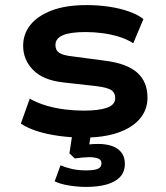

<svg xmlns="http://www.w3.org/2000/svg" viewBox="-20 -531 651 755"><path d="M310 10Q259 10 212 3.5Q165 -3 127 -15Q89 -27 62 -45L97 -143Q127 -126 163 -115.5Q199 -105 236.5 -100.5Q274 -96 309 -96Q369 -96 401 -107.5Q433 -119 433 -145Q433 -167 417 -177Q401 -187 361 -192L228 -207Q149 -216 110 -256Q71 -296 71 -351Q71 -397 99 -432.5Q127 -468 182.5 -489.5Q238 -511 321 -511Q367 -511 410 -504.5Q453 -498 488 -485.5Q523 -473 544 -456L504 -361Q479 -377 448 -386.5Q417 -396 383.5 -400.5Q350 -405 317 -405Q257 -405 227.5 -392.5Q198 -380 198 -354Q198 -333 213.5 -323Q229 -313 267 -309L395 -292Q480 -281 520 -245Q560 -209 560 -147Q560 -99 529.5 -63.5Q499 -28 443 -9Q387 10 310 10ZM319 204Q287 204 252 198.5Q217 193 195 182L218 119Q239 128 263.5 133.5Q288 139 319 139Q350 139 364.5 133Q379 127 379 111Q379 97 365 92Q351 87 330 87Q321 87 304.5 88.5Q288 90 274 92L253 72L267 -20H340L327 63L295 44Q309 39 328 37Q347 35 367 35Q395 35 418.5 42.5Q442 50 456.5 67.5Q471 85 471 113Q471 145 452 165Q433 185 399 194.5Q365 204 319 204Z"/></svg>

Font: Nunito Sans 7pt SemiExpanded
Style: Bold
Weight: 700
Width: 6
Designer: Vernon Adams
Foundry: Vernon Adams
Version: Version 3.101;gftools[0.9.27]